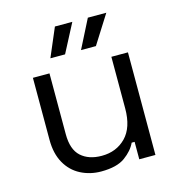

<svg xmlns="http://www.w3.org/2000/svg" viewBox="-105 -783 821 884"><g transform="rotate(-15 306.0 -341.0)"><path d="M270 9Q217 9 172.5 -14Q128 -37 102.5 -82.5Q77 -128 77 -193V-489H156V-199Q156 -126 192.5 -93Q229 -60 291 -60Q361 -60 406 -106Q451 -152 451 -243V-489H530V0H453V-83H439Q423 -48 384 -19.5Q345 9 270 9ZM324 -555 393 -691H481L395 -555ZM178 -555 236 -691H319L248 -555Z"/></g></svg>

Font: Space Grotesk Light
Style: Regular
Weight: 400
Version: Version 2.000